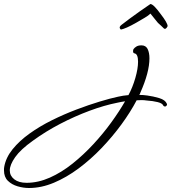

<svg xmlns="http://www.w3.org/2000/svg" viewBox="-478 -447 859 961"><path d="M127 -299Q121 -304 121 -309Q121 -316 132 -324Q147 -336 171.5 -354Q196 -372 223.5 -391.5Q251 -411 275 -427Q284 -426 297 -412.5Q310 -399 326 -377Q361 -332 361 -316Q352 -298 343 -304Q335 -312 328 -318.5Q321 -325 313 -332Q306 -340 297.5 -351Q289 -362 275 -379Q265 -369 247 -358.5Q229 -348 205 -334Q177 -318 157.5 -309.5Q138 -301 127 -299ZM-333 494Q-361 494 -390 485.5Q-419 477 -438.5 458Q-458 439 -458 406Q-458 402 -458 397.5Q-458 393 -457 389Q-449 342 -415 300Q-381 258 -330 221.5Q-279 185 -218.5 155Q-158 125 -96 101.5Q-34 78 20.5 61.5Q75 45 113 37Q126 34 139 32Q152 30 165 29Q186 -10 199.5 -57Q213 -104 213 -138Q213 -177 195 -180Q188 -181 188 -191Q188 -195 190 -201Q195 -208 204.5 -214Q214 -220 230 -220Q252 -220 261 -201.5Q270 -183 270 -155Q270 -85 224 18Q223 21 222 23.5Q221 26 219 28Q238 28 259 31Q289 35 319 44Q349 53 357 72Q357 73 357.5 74Q358 75 358 76Q358 81 352 85Q351 86 347 86Q342 86 339 81Q335 70 311 64Q287 58 256 56Q243 54 231 54Q219 54 206 55Q175 114 130 175.5Q85 237 30.5 294Q-24 351 -84.5 396Q-145 441 -208 467.5Q-271 494 -333 494ZM-345 468Q-287 468 -228.5 442Q-170 416 -115 372Q-60 328 -10.5 274.5Q39 221 79.5 165Q120 109 148 60Q139 61 129.5 63Q120 65 110 67Q44 80 -30 107.5Q-104 135 -177 173Q-250 211 -313 257Q-375 301 -402 339.5Q-429 378 -429 406Q-429 433 -406.5 450.5Q-384 468 -345 468Z"/></svg>

Font: WindSong Medium
Style: Regular
Weight: 500
Designer: Robert E. Leuschke
Foundry: Robert E. Leuschke
Version: Version 1.010; ttfautohint (v1.8.3)